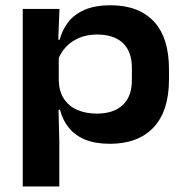

<svg xmlns="http://www.w3.org/2000/svg" viewBox="-20 -518 686 709"><path d="M385.5 13Q332.5 13 295 -2.2Q257.5 -17.5 234.5 -45.8Q211.5 -74 201.5 -112.5H160.5L197 -219.5Q198.5 -179.5 216.5 -152.5Q234.5 -125.5 265.8 -112Q297 -98.5 338 -98.5Q399 -98.5 433 -130Q467 -161.5 467 -222V-267.5Q467 -327.5 433.8 -359Q400.5 -390.5 338.5 -390.5Q301 -390.5 271.5 -377.8Q242 -365 222.2 -343.2Q202.5 -321.5 193.5 -294.5L164 -371.5H200.5Q209.5 -407 231.5 -435.8Q253.5 -464.5 292 -481.5Q330.5 -498.5 388.5 -498.5Q492 -498.5 548 -438.8Q604 -379 604 -263V-224.5Q604 -108 547 -47.5Q490 13 385.5 13ZM64 170.5V-485H199.5L194.5 -352.5L197 -318V-160.5L195.5 -138.5L199 4.5V170.5Z"/></svg>

Font: AnekLatin_SemiExpandedSemiBold
Style: Regular
Weight: 600
Width: 6
Designer: Yesha Goshar
Foundry: Ek Type
Version: Version 1.003